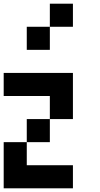

<svg xmlns="http://www.w3.org/2000/svg" viewBox="-20 -1020 540 1040"><path d="M0 -250H125V-125H375V0H0ZM0 -500V-625H375V-375H250V-500ZM125 -250V-375H250V-250ZM125 -750V-875H250V-750ZM250 -875V-1000H375V-875Z"/></svg>

Font: GalmuriMono7 Regular
Style: Regular
Weight: 400
Designer: Lee Minseo (quiple)
Version: Version 2.399;hotconv 1.1.1;makeotfexe 2.6.0 DEVELOPMENT